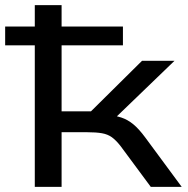

<svg xmlns="http://www.w3.org/2000/svg" viewBox="-27 -725 729 745"><path d="M108 0V-549H-7V-622H108V-705H212V-622H450V-549H212V-293H326L524 -489H650L401 -249L384 -280Q419 -277 443.5 -269Q468 -261 490 -243Q512 -225 537 -191L678 0H558L441 -158Q423 -181 407 -192.5Q391 -204 368.5 -208Q346 -212 310 -212H212V0Z"/></svg>

Font: Nunito Sans 10pt Expanded Medium
Style: Regular
Weight: 500
Width: 7
Designer: Vernon Adams
Foundry: Vernon Adams
Version: Version 3.101;gftools[0.9.27]